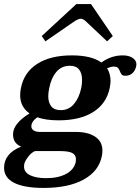

<svg xmlns="http://www.w3.org/2000/svg" viewBox="-49 -752 690 943"><path d="M174 -549 156 -575 326 -732H398L505 -575L477 -549L376 -644Q360 -660 348 -660Q335 -660 312 -644ZM621 -436Q621 -430 620 -427Q615 -405 601.5 -392.5Q588 -380 567 -380Q554 -380 549 -385.5Q544 -391 540 -402Q536 -413 530 -419Q524 -425 509 -425Q498 -425 477 -417Q494 -389 494 -354Q494 -344 490 -320Q474 -243 409 -202Q344 -161 239 -161Q176 -161 134 -176Q105 -155 105 -132Q105 -119 116 -111.5Q127 -104 148 -104H324Q383 -104 418.5 -80.5Q454 -57 454 -12Q454 2 451 15Q437 88 362.5 129.5Q288 171 165 171Q70 171 20.5 146Q-29 121 -29 72Q-29 2 55 -32Q15 -48 15 -92Q15 -145 96 -195Q50 -227 50 -285Q50 -304 54 -320Q69 -397 134 -438.5Q199 -480 304 -480Q400 -480 449 -445Q497 -480 554 -480Q584 -480 602.5 -467.5Q621 -455 621 -436ZM354 -359Q354 -392 339.5 -410.5Q325 -429 294 -429Q253 -429 227.5 -398.5Q202 -368 193 -320Q188 -297 188 -280Q188 -248 203 -229.5Q218 -211 249 -211Q289 -211 314.5 -241.5Q340 -272 350 -320Q354 -339 354 -359ZM70 54Q69 58 69 66Q69 94 98.5 108.5Q128 123 178 123Q237 123 276 102Q315 81 323 43Q324 38 324 30Q324 9 306 -0.5Q288 -10 246 -10H123Q104 -2 88.5 19Q73 40 70 54Z"/></svg>

Font: Taviraj SemiBold
Style: Italic
Weight: 600
Italic angle: -12°
Designer: Katatrad Team
Foundry: CadsonDemak
Version: Version 1.001